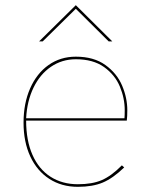

<svg xmlns="http://www.w3.org/2000/svg" viewBox="-20 -717 580 742"><path d="M71 -243Q71 -317.5 96.5 -375.5Q122 -433.5 167.8 -465.8Q213.5 -498 273 -498Q342.5 -498 387.2 -465.8Q432 -433.5 452 -386Q472 -338.5 472 -291Q472 -267 470 -251H81Q81 -174 105.5 -118.5Q130 -63 175.2 -34Q220.5 -5 281 -5Q336.5 -5 373.5 -21Q410.5 -37 451 -78L460 -70Q416.5 -28 377.2 -11.5Q338 5 281 5Q218 5 170.5 -25.8Q123 -56.5 97 -112.5Q71 -168.5 71 -243ZM461 -260Q462 -271 462 -291Q462 -337.5 443.2 -382.5Q424.5 -427.5 382.2 -457.8Q340 -488 273 -488Q219.5 -488 177 -459Q134.5 -430 109.5 -378.2Q84.5 -326.5 81 -260ZM273 -697 414 -557H400L273 -683L145 -557H131Z"/></svg>

Font: HK Grotesk Thin
Style: Regular
Weight: 100
Designer: Alfredo Marco Pradil
Foundry: Hanken Design Co.
Version: Version 3.001